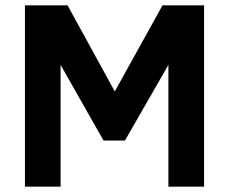

<svg xmlns="http://www.w3.org/2000/svg" viewBox="-20 -696 853 716"><path d="M608 0H741V-676H586L408 -355L232 -676H73V0H206V-454L366 -172H446L608 -454Z"/></svg>

Font: Fog Sans
Style: Bold
Weight: 700
Foundry: Intel Corporation
Version: Version 1.00